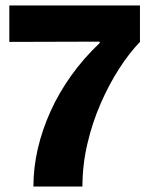

<svg xmlns="http://www.w3.org/2000/svg" viewBox="-20 -681 543 701"><path d="M102 0Q102 -69 118 -138Q134 -207 164.5 -274.5Q195 -342 240 -405Q285 -468 344 -524V-529L14 -528V-661H491V-528Q453 -489 415.5 -431Q378 -373 347.5 -303Q317 -233 299 -156Q281 -79 281 0Z"/></svg>

Font: Bricolage Grotesque 72pt ExtraBold
Style: Regular
Weight: 800
Designer: Mathieu Triay
Foundry: Atelier Triay
Version: Version 1.001;gftools[0.9.33.dev8+g029e19f]